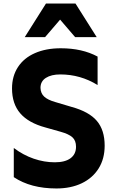

<svg xmlns="http://www.w3.org/2000/svg" viewBox="-20 -1052 645 1086"><path d="M58 -50V-215Q111 -175 170.5 -154.5Q230 -134 290 -134Q348 -134 379 -157Q410 -180 410 -222Q410 -257 389.5 -275.5Q369 -294 322 -307L237 -331Q141 -357 94.5 -411Q48 -465 48 -552Q48 -621 81.5 -672.5Q115 -724 177.5 -751.5Q240 -779 324 -779Q445 -779 532 -732V-571Q435 -631 321 -631Q270 -631 239.5 -611.5Q209 -592 209 -555Q210 -524 230 -505.5Q250 -487 292 -475L386 -447Q484 -420 528 -368Q572 -316 572 -228Q572 -154 538 -99.5Q504 -45 442.5 -15.5Q381 14 299 14Q154 14 58 -50ZM527 -842H405L320 -941L235 -842H120L240 -1032H407Z"/></svg>

Font: Application
Style: Bold
Weight: 700
Designer: Wei Huang
Foundry: Wei Huang
Version: Version 0.012